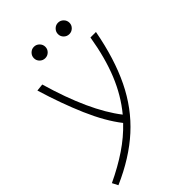

<svg xmlns="http://www.w3.org/2000/svg" viewBox="-295 -823 1156 1156"><g transform="rotate(-45 283.0 -244.5)"><path d="M-1 230.5 -20 193.8Q74.2 149.4 149.9 98.4Q225.6 47.4 284.2 -14.6Q217.3 -99.6 160.9 -230.2Q104.5 -360.8 57.1 -517.6L103.5 -522.5Q193.4 -211.4 317.9 -51.8Q391.6 -140.6 438 -254.6Q484.4 -368.7 508.8 -517.6H555.7Q519.5 -323.7 450.9 -182.4Q382.3 -41 271.7 59.3Q161.1 159.7 -1 230.5ZM228.5 -621.6Q208.5 -621.6 194.1 -635.7Q179.7 -649.9 179.7 -669.9Q179.7 -689.9 194.1 -704.3Q208.5 -718.8 228.5 -718.8Q248.5 -718.8 262.9 -704.3Q277.3 -689.9 277.3 -669.9Q277.3 -649.9 262.9 -635.7Q248.5 -621.6 228.5 -621.6ZM433.6 -621.6Q413.6 -621.6 399.2 -635.7Q384.8 -649.9 384.8 -669.9Q384.8 -689.9 399.2 -704.3Q413.6 -718.8 433.6 -718.8Q453.6 -718.8 468 -704.3Q482.4 -689.9 482.4 -669.9Q482.4 -649.9 468 -635.7Q453.6 -621.6 433.6 -621.6Z"/></g></svg>

Font: Cascadia Code ExtraLight
Style: Italic
Weight: 200
Italic angle: -10°
Monospace: yes
Designer: Aaron Bell
Foundry: Saja Typeworks
Version: Version 2404.023; ttfautohint (v1.8.4)